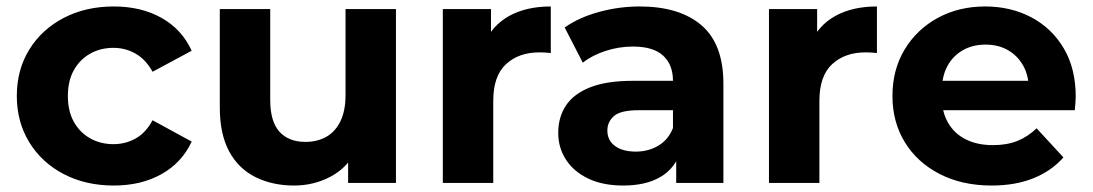

<svg xmlns="http://www.w3.org/2000/svg" viewBox="-20 -566 3380 594"><path d="M332 8Q245 8 177 -27.5Q109 -63 70.5 -126Q32 -189 32 -269Q32 -350 70.5 -412.5Q109 -475 177 -510.5Q245 -546 332 -546Q417 -546 480 -510.5Q543 -475 573 -409L452 -344Q431 -382 399.5 -400Q368 -418 331 -418Q291 -418 259 -400Q227 -382 208.5 -349Q190 -316 190 -269Q190 -222 208.5 -189Q227 -156 259 -138Q291 -120 331 -120Q368 -120 399.5 -137.5Q431 -155 452 -194L573 -128Q543 -63 480 -27.5Q417 8 332 8Z M890 8Q823 8 770.5 -18Q718 -44 689 -97.5Q660 -151 660 -234V-538H816V-257Q816 -190 844.5 -158.5Q873 -127 925 -127Q961 -127 989 -142.5Q1017 -158 1033 -190.5Q1049 -223 1049 -272V-538H1205V0H1057V-148L1084 -105Q1057 -49 1004.5 -20.5Q952 8 890 8Z M1350 0V-538H1499V-386L1478 -430Q1502 -487 1555 -516.5Q1608 -546 1684 -546V-402Q1674 -403 1666 -403.5Q1658 -404 1649 -404Q1585 -404 1545.5 -367.5Q1506 -331 1506 -254V0Z M2072 0V-105L2062 -128V-316Q2062 -366 2031.5 -394Q2001 -422 1938 -422Q1895 -422 1853.5 -408.5Q1812 -395 1783 -372L1727 -481Q1771 -512 1833 -529Q1895 -546 1959 -546Q2082 -546 2150 -488Q2218 -430 2218 -307V0ZM1908 8Q1845 8 1800 -13.5Q1755 -35 1731 -72Q1707 -109 1707 -155Q1707 -203 1730.5 -239Q1754 -275 1805 -295.5Q1856 -316 1938 -316H2081V-225H1955Q1900 -225 1879.5 -207Q1859 -189 1859 -162Q1859 -132 1882.5 -114.5Q1906 -97 1947 -97Q1986 -97 2017 -115.5Q2048 -134 2062 -170L2086 -98Q2069 -46 2024 -19Q1979 8 1908 8Z M2359 0V-538H2508V-386L2487 -430Q2511 -487 2564 -516.5Q2617 -546 2693 -546V-402Q2683 -403 2675 -403.5Q2667 -404 2658 -404Q2594 -404 2554.5 -367.5Q2515 -331 2515 -254V0Z M3048 8Q2956 8 2886.5 -28Q2817 -64 2779 -126.5Q2741 -189 2741 -269Q2741 -350 2778.5 -412.5Q2816 -475 2881 -510.5Q2946 -546 3028 -546Q3107 -546 3170.5 -512.5Q3234 -479 3271 -416.5Q3308 -354 3308 -267Q3308 -258 3307 -246.5Q3306 -235 3305 -225H2868V-316H3223L3163 -289Q3163 -331 3146 -362Q3129 -393 3099 -410.5Q3069 -428 3029 -428Q2989 -428 2958.5 -410.5Q2928 -393 2911 -361.5Q2894 -330 2894 -287V-263Q2894 -219 2913.5 -185.5Q2933 -152 2968.5 -134.5Q3004 -117 3052 -117Q3095 -117 3127.5 -130Q3160 -143 3187 -169L3270 -79Q3233 -37 3177 -14.5Q3121 8 3048 8Z"/></svg>

Font: Montserrat Thin
Style: Bold
Weight: 700
Version: Version 9.000